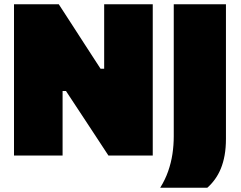

<svg xmlns="http://www.w3.org/2000/svg" viewBox="-20 -733 1136 905"><path d="M46 0Q46 -55.5 46 -108.2Q46 -161 46 -229V-474Q46 -545.5 46 -600.5Q46 -655.5 46 -713H257Q292.5 -658.5 321.2 -614Q350 -569.5 380 -523L454 -409H471V-474Q471 -545.5 471 -600.5Q471 -655.5 471 -713H700Q700 -655.5 700 -600.5Q700 -545.5 700 -474V-229Q700 -161 700 -108.2Q700 -55.5 700 0H491Q462.5 -43.5 432.5 -89.2Q402.5 -135 367.5 -188L291 -304H275V-229Q275 -161 275 -108.2Q275 -55.5 275 0ZM735 152Q758.5 114.5 772.5 74.5Q786.5 34.5 792.8 -7Q799 -48.5 799 -91V-367V-474Q799 -545.5 799 -600.5Q799 -655.5 799 -713H1045Q1045 -655.5 1045 -600.5Q1045 -545.5 1045 -474V-367Q1045 -292 1045 -219.2Q1045 -146.5 1045 -79Q1045 -36.5 1038.8 -1.5Q1032.5 33.5 1021 61.5Q1009.5 89.5 993.2 112Q977 134.5 957 152Z"/></svg>

Font: Commissioner Thin Black
Style: Regular
Weight: 900
Version: Version 1.000